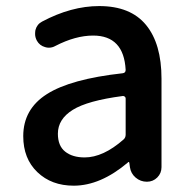

<svg xmlns="http://www.w3.org/2000/svg" viewBox="-20 -584 614 617"><path d="M216.8 12.7Q145.5 12.7 100.1 -30.8Q54.7 -74.2 54.7 -146.5Q54.7 -233.4 130.9 -281.7Q207 -330.1 374 -348.6Q383.8 -349.6 383.8 -359.4Q377.9 -469.7 279.3 -469.7Q222.7 -469.7 158.2 -436.5Q148.4 -430.7 136.7 -430.7Q130.9 -430.7 125 -432.6Q107.4 -437.5 98.6 -453.1Q92.8 -463.9 92.8 -474.6Q92.8 -481.4 93.8 -487.3Q98.6 -505.9 115.2 -514.6Q209 -564.5 298.8 -564.5Q399.4 -564.5 449.2 -503.9Q499 -443.4 499 -331.1V-46.9Q499 -27.3 485.4 -13.7Q471.7 0 452.1 0Q431.6 0 416 -13.2Q400.4 -26.4 397.5 -46.9L395.5 -61.5Q394.5 -63.5 393.1 -63.5Q391.6 -63.5 390.6 -61.5Q302.7 12.7 216.8 12.7ZM252 -78.1Q311.5 -78.1 377 -135.7Q383.8 -141.6 383.8 -151.4V-267.6Q383.8 -271.5 380.9 -273.4Q378.9 -275.4 376 -275.4Q375 -275.4 374 -275.4Q261.7 -260.7 213.9 -231Q166 -201.2 166 -154.3Q166 -115.2 189.5 -96.7Q212.9 -78.1 252 -78.1Z"/></svg>

Font: Gen Jyuu GothicX Medium
Style: Regular
Weight: 500
Designer: Ryoko NISHIZUKA (kana &amp; ideographs); Paul D. Hunt (Latin, Greek &amp; Cyrillic); Wenlong ZHANG (bopomofo); Sandoll C
Version: Version 1.058.20140828